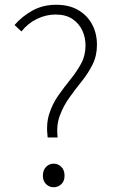

<svg xmlns="http://www.w3.org/2000/svg" viewBox="-20 -773 483 806"><path d="M180 -196Q173 -252 186.5 -294.5Q200 -337 225 -372.5Q250 -408 276 -440Q302 -472 320.5 -506Q339 -540 339 -582Q339 -616 325.5 -645Q312 -674 284.5 -693Q257 -712 213 -712Q173 -712 135 -693.5Q97 -675 70 -641L41 -668Q72 -704 116 -728.5Q160 -753 216 -753Q270 -753 308 -731Q346 -709 366.5 -671Q387 -633 387 -585Q387 -539 368.5 -502Q350 -465 323 -431.5Q296 -398 271 -363Q246 -328 231 -287.5Q216 -247 222 -196ZM205 13Q187 13 173.5 0Q160 -13 160 -35Q160 -59 173.5 -72.5Q187 -86 205 -86Q224 -86 237.5 -72.5Q251 -59 251 -35Q251 -13 237.5 0Q224 13 205 13Z"/></svg>

Font: Noto Sans SC Thin ExtraLight
Style: Regular
Weight: 250
Version: Version 2.004-H2;hotconv 1.0.118;makeotfexe 2.5.65603